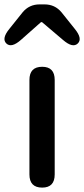

<svg xmlns="http://www.w3.org/2000/svg" viewBox="-47 -854 383 874"><path d="M145 0Q87 0 87 -60V-490Q87 -550 145 -550Q202 -550 202 -490V-60Q202 0 145 0ZM49 -673Q5 -634 -18 -656Q-41 -678 -4 -723L56 -798Q86 -834 133 -834H156Q203 -834 233 -798L293 -723Q330 -678 307 -656Q284 -634 240 -672L147 -751Q142 -756 137 -751Z"/></svg>

Font: Resource Han Rounded TW Medium
Style: Regular
Weight: 500
Designer: Cyano Hao (round all glyphs); Ryoko NISHIZUKA 西塚涼子 (kana, bopomofo & ideographs); Paul D. Hunt (Latin, Greek & Cyrillic)
Foundry: Cyano Hao
Version: 0.990